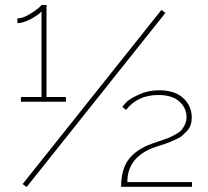

<svg xmlns="http://www.w3.org/2000/svg" viewBox="-20 -751 836 772"><path d="M87 1 71 -11 629 -711 645 -699ZM167 -361H245V-342H64V-361H147V-705Q135 -691 104 -674.5Q73 -658 50 -658V-677Q69 -677 93 -690.5Q117 -704 131 -715.5Q145 -727 147 -731H167ZM752 0H467Q467 -71 498 -111Q529 -151 590 -173Q597 -176 620.5 -183.5Q644 -191 654 -195Q664 -199 682 -208.5Q700 -218 708 -226.5Q716 -235 723 -249Q730 -263 730 -280Q730 -317 701 -343Q672 -369 617 -369Q533 -369 487 -309L472 -321Q477 -329 489.5 -341.5Q502 -354 539 -371Q576 -388 619 -388Q683 -388 717 -356.5Q751 -325 751 -279Q751 -262 746.5 -248.5Q742 -235 731 -223.5Q720 -212 712 -205Q704 -198 685 -189.5Q666 -181 659 -178Q652 -175 629.5 -168Q607 -161 605 -160Q492 -121 492 -19H752Z"/></svg>

Font: Raleway
Style: Thin
Weight: 100
Designer: Matt McInerney, Pablo Impallari, Rodrigo Fuenzalida
Foundry: Matt McInerney, Pablo Impallari, Rodrigo Fuenzalida
Version: Version 3.000